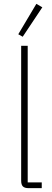

<svg xmlns="http://www.w3.org/2000/svg" viewBox="-20 -978 272 998"><path d="M129 0Q108 0 99 -9Q90 -18 90 -39V-740H124V-30H197V0ZM98 -787 75 -800 169 -958 200 -940Z"/></svg>

Font: IBM Plex Sans Cond ExtLt
Style: Regular
Weight: 200
Width: 3
Designer: Mike Abbink, Paul van der Laan, Pieter van Rosmalen
Foundry: Bold Monday
Version: Version 1.3